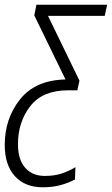

<svg xmlns="http://www.w3.org/2000/svg" viewBox="-48 -552 473 812"><path d="M133 240Q176 240 209.5 230.5Q243 221 269 207L271 155Q243 172 212.5 182Q182 192 141 192Q89 192 58.5 157.5Q28 123 28 58Q28 -36 80 -103Q132 -170 239 -170H279L288 -211L155 -485H395L405 -532H106L97 -487L229 -216Q101 -213 36.5 -131.5Q-28 -50 -28 61Q-28 145 14.5 192.5Q57 240 133 240Z"/></svg>

Font: Noto Sans Display SemiCondensed Light
Style: Italic
Weight: 300
Width: 4
Italic angle: -12°
Designer: Monotype Design Team
Foundry: Monotype Imaging Inc.
Version: Version 1.900